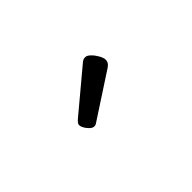

<svg xmlns="http://www.w3.org/2000/svg" viewBox="-15 -1062 675 675"><g transform="rotate(45 322.5 -724.5)"><path d="M353 -610Q349 -610 344.5 -613Q340 -616 334 -623L211 -770Q204 -778 201.5 -782.5Q199 -787 199 -794Q199 -803 209.5 -813.5Q220 -824 233.5 -831.5Q247 -839 257 -839Q271 -839 281 -824L388 -660Q393 -653 393.5 -650Q394 -647 394 -644Q394 -634 379 -622Q364 -610 353 -610Z"/></g></svg>

Font: Playwrite BR
Style: Regular
Weight: 400
Designer: Veronika Burian, José Scaglione
Foundry: TypeTogether
Version: Version 1.002